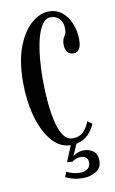

<svg xmlns="http://www.w3.org/2000/svg" viewBox="-80 -572 455 762"><g transform="rotate(-10 148.0 -190.5)"><path d="M193 147.5Q168 147.5 148.8 141.8Q129.5 136 122 131.5L130.5 111Q136 114.5 151.2 119.5Q166.5 124.5 185.5 124.5Q202.5 124.5 214.2 115.8Q226 107 226 91.5Q226 74.5 216.8 69Q207.5 63.5 196 63.5Q176.5 63.5 161 76.5L140 74.5L166 10.5Q121 9 89 -30Q57 -69 40 -131.5Q23 -194 23 -266Q23 -354.5 46 -412.5Q69 -470.5 103.2 -499Q137.5 -527.5 171.5 -527.5Q204 -527.5 226.2 -508.8Q248.5 -490 260.2 -460Q272 -430 272 -396.5Q272 -346.5 240.5 -346.5Q224.5 -346.5 216 -357.8Q207.5 -369 207.5 -388Q207.5 -407 216 -419Q224.5 -431 224.5 -448Q224.5 -475 210.5 -489.2Q196.5 -503.5 175.5 -503.5Q155 -503.5 140.8 -482Q126.5 -460.5 118 -425.8Q109.5 -391 105.8 -349.8Q102 -308.5 102 -269Q102 -228 105.2 -183.8Q108.5 -139.5 116.8 -101Q125 -62.5 140.2 -38.8Q155.5 -15 179 -15Q207.5 -15 224 -33Q240.5 -51 247 -72L265.5 -58.5Q257 -36.5 238.5 -17Q220 2.5 189.5 8.5L168.5 56.5Q173.5 50.5 186.5 45Q199.5 39.5 214.5 39.5Q235 39.5 251.2 51.5Q267.5 63.5 267.5 91.5Q267.5 120 243.8 133.8Q220 147.5 193 147.5Z"/></g></svg>

Font: Imbue 50pt
Style: Regular
Weight: 400
Designer: Tyler Finck
Foundry: Etcetera Type Company
Version: Version 1.102; ttfautohint (v1.8.3)